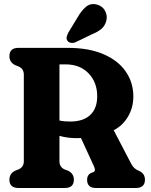

<svg xmlns="http://www.w3.org/2000/svg" viewBox="-20 -939 755 959"><path d="M646 -457Q646 -402.5 619.8 -357.2Q593.5 -312 548 -288.5L634.5 -122.5Q642.5 -107.5 650.8 -99.8Q659 -92 675.5 -85Q704 -72 704 -41.5Q704 0 658.5 0H459Q415 0 415 -41.5Q415 -64 432.5 -74L447.5 -80Q459.5 -86 449.5 -108L384.5 -249.5Q373.5 -249 361 -249Q339 -249 317.5 -252Q296 -255 277 -260.5V-133.5Q277 -105.5 301 -93.5L320.5 -86Q349 -71.5 349 -41.5Q349 0 303.5 0H72.5Q27 0 27 -41.5Q27 -71.5 55 -86L74 -93.5Q99 -105.5 99 -133.5V-566.5Q99 -594.5 74 -606.5L55 -614Q27 -628.5 27 -658.5Q27 -700 72.5 -700H317Q424 -700 497.2 -668.2Q570.5 -636.5 608.2 -581.5Q646 -526.5 646 -457ZM277 -617.5V-337Q290.5 -334 304 -333Q317.5 -332 331 -332Q396 -332 430.8 -364.8Q465.5 -397.5 465.5 -458.5Q465.5 -527.5 422.5 -572.5Q379.5 -617.5 307 -617.5ZM367 -851.5Q387 -886.5 410 -905.5Q433 -924.5 465 -916Q493 -908 505.2 -884Q517.5 -860 511 -835Q504.5 -810.5 487.2 -795.2Q470 -780 436.5 -766.5L358 -728.5Q347 -723.5 335.5 -725Q324 -726.5 317.5 -734.5Q310.5 -744 313 -754.5Q315.5 -765 321.5 -776.5Z"/></svg>

Font: Fraunces 144pt SuperSoft
Style: Bold
Weight: 700
Version: Version 1.000;[b76b70a41]